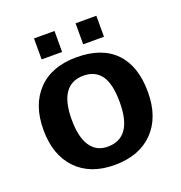

<svg xmlns="http://www.w3.org/2000/svg" viewBox="-127 -801 866 920"><g transform="rotate(-20 305.5 -341.0)"><path d="M571.8 -264.6Q571.8 -136.2 500.5 -63.2Q429.2 9.8 303.2 9.8Q179.7 9.8 109.4 -63.5Q39.1 -136.7 39.1 -264.6Q39.1 -392.1 109.4 -465.1Q179.7 -538.1 306.2 -538.1Q435.5 -538.1 503.7 -467.5Q571.8 -397 571.8 -264.6ZM428.2 -264.6Q428.2 -358.9 397.5 -401.4Q366.7 -443.8 308.1 -443.8Q183.1 -443.8 183.1 -264.6Q183.1 -176.3 213.6 -130.1Q244.1 -84 301.8 -84Q428.2 -84 428.2 -264.6ZM358.4 -585.4V-692.4H464.4V-585.4ZM146.5 -585.4V-692.4H251V-585.4Z"/></g></svg>

Font: Arial
Style: Bold
Weight: 700
Designer: Steve Matteson
Foundry: Ascender Corporation
Version: Version 2.00.3